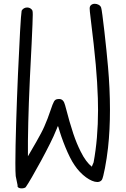

<svg xmlns="http://www.w3.org/2000/svg" viewBox="-20 -819 679 1038"><path d="M564 -457C556 -553 532 -767 527 -777C523.6 -790.1 507.3 -798.6 492.2 -798.6C480.7 -798.6 469.9 -793.7 466 -782C465.3 -779.8 464.8 -777.3 464.8 -772.7C464.8 -764.8 466.2 -750.4 470 -720C496 -510 505 -406 509 -288C509.7 -266.3 510 -245.1 510 -224.1C510 -120.5 501.8 -25.9 486 59L475 85V80C457 68 434 37 416 0C387 -58 367 -116 332 -250C326 -273.2 316.3 -283.8 299.1 -283.8C296.3 -283.8 293.2 -283.6 290 -283C274 -280 270 -272 253 -222C245 -197 230 -158 220 -136C203 -95 150 -7 131 26V-57C133 -195 136 -299 151 -583C155.1 -673.4 157.1 -717.1 157.1 -739.5C157.1 -760.4 155.4 -762.7 152 -767C145.5 -774.8 136.1 -778.5 126.8 -778.5C114.7 -778.5 102.7 -772.3 97 -761C89.2 -724.4 63.1 -154.9 63.1 62.4C63.1 94.7 63.7 119.2 65 133L75 182V190C78.1 196.7 87.4 199.4 96.9 199.4C106 199.4 115.1 196.9 119 193C147 154 257 -45 283 -114C290 -127 292 -146 296 -131C313 -70 350 27 383 74C418.6 127.8 472.1 165 505.9 165C516.7 165 525.4 161.2 531 153C539 141 556 53 564 -20C571.2 -84.1 574.5 -154.3 574.5 -226.1C574.5 -303.1 570.7 -381.9 564 -457Z"/></svg>

Font: DIARIO_DE_ANDY
Style: Regular
Weight: 400
Version: Version 001.000